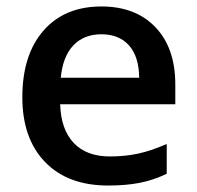

<svg xmlns="http://www.w3.org/2000/svg" viewBox="-20 -570 616 600"><path d="M49.8 0ZM317.9 9.8Q191.9 9.8 120.8 -63.7Q49.8 -137.2 49.8 -266.1Q49.8 -398.4 115.7 -474.1Q181.6 -549.8 296.9 -549.8Q403.8 -549.8 465.8 -484.9Q527.8 -419.9 527.8 -306.2V-244.1H168Q170.4 -165.5 210.4 -123.3Q250.5 -81.1 323.2 -81.1Q371.1 -81.1 412.4 -90.1Q453.6 -99.1 501 -120.1V-26.9Q459 -6.8 416 1.5Q373 9.8 317.9 9.8ZM296.9 -462.9Q242.2 -462.9 209.2 -428.2Q176.3 -393.6 169.9 -327.1H415Q414.1 -394 382.8 -428.5Q351.6 -462.9 296.9 -462.9Z"/></svg>

Font: Open Sans Semibold
Style: Regular
Weight: 600
Foundry: Ascender Corporation
Version: Version 1.10; ttfautohint (v1.5.65-e2d9)